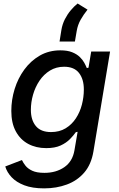

<svg xmlns="http://www.w3.org/2000/svg" viewBox="-20 -833 660 1069"><path d="M225.6 215.8Q160.2 215.8 115.5 198.7Q70.8 181.6 44.7 153.8Q18.6 126 9.3 93.8L102.1 58.1Q108.9 72.8 121.8 89.4Q134.8 106 159.7 117.7Q184.6 129.4 227.5 129.4Q292 129.4 337.9 97.9Q383.8 66.4 394.5 3.9L412.1 -99.1L402.3 -97.2Q389.6 -79.1 369.4 -58.3Q349.1 -37.6 317.4 -22.9Q285.6 -8.3 237.3 -8.3Q180.7 -8.3 136.7 -32Q92.8 -55.7 67.9 -101.8Q43 -147.9 43 -215.3Q43 -277.3 61.5 -337.4Q80.1 -397.5 115.7 -446Q151.4 -494.6 201.9 -523.7Q252.4 -552.7 316.4 -552.7Q355.5 -552.7 381.6 -542.2Q407.7 -531.7 424.1 -515.9Q440.4 -500 449.5 -483.2Q458.5 -466.3 463.4 -454.1L472.7 -456.1L487.8 -545.9H592.8L500 11.2Q487.8 83 449 127.9Q410.2 172.9 352.3 194.3Q294.4 215.8 225.6 215.8ZM264.2 -97.7Q311 -97.7 345.5 -118.7Q379.9 -139.6 402.6 -174.3Q425.3 -209 436 -250.7Q446.8 -292.5 446.8 -334.5Q446.8 -392.6 419.7 -427Q392.6 -461.4 336.9 -461.4Q293 -461.4 258.3 -440.2Q223.6 -418.9 200 -383.8Q176.3 -348.6 164.1 -306.2Q151.9 -263.7 151.9 -221.2Q151.9 -164.6 179.7 -131.1Q207.5 -97.7 264.2 -97.7ZM311.5 -601.6 321.8 -666Q327.1 -698.2 341.3 -726.1Q355.5 -753.9 374.3 -776.1Q393.1 -798.3 412.1 -813.5L467.3 -779.3Q445.3 -752 429.2 -723.6Q413.1 -695.3 407.2 -661.1L397 -601.6Z"/></svg>

Font: Inter Medium
Style: Italic
Weight: 500
Italic angle: -9.3988°
Designer: Rasmus Andersson
Foundry: rsms
Version: Version 4.001;git-66647c0bb